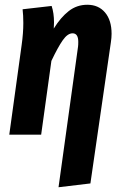

<svg xmlns="http://www.w3.org/2000/svg" viewBox="-20 -566 514 807"><path d="M308 -370Q309 -377 309 -390Q309 -426 285 -426Q264 -426 243.5 -396.5Q223 -367 196 -310L153 0H19L71 -377Q78 -427 78 -469Q78 -502 75 -527L197 -541Q207 -511 207 -472Q207 -456 206 -446Q235 -493 269 -519.5Q303 -546 347 -546Q394 -546 421.5 -513.5Q449 -481 449 -424Q449 -408 446 -388L360 205L226 221Z"/></svg>

Font: Fira Sans Extra Condensed SemiBold
Style: Italic
Weight: 600
Width: 3
Italic angle: -8°
Designer: Carrois Corporate & Edenspiekermann AG
Foundry: Carrois Corporate GbR & Edenspiekermann AG
Version: Version 4.203